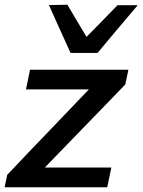

<svg xmlns="http://www.w3.org/2000/svg" viewBox="-36 -792 603 812"><path d="M-16.5 0 -5.5 -52.5Q45 -106 93.2 -156.5Q141.5 -207 184 -251L340 -414H74L91 -497H507L494 -435Q471 -411 440.2 -379.2Q409.5 -347.5 376.5 -313.5Q343.5 -279.5 313.5 -248.5L153.5 -83.5H435L417.5 0ZM262.5 -568Q239.5 -618.5 216.5 -669.2Q193.5 -720 171 -770.5L249 -772Q269 -738 289.2 -704Q309.5 -670 330 -636Q363.5 -670 396 -703.2Q428.5 -736.5 461 -770H546.5Q503 -719 461 -669Q419 -619 376.5 -568Z"/></svg>

Font: Commissioner Medium
Style: Italic
Weight: 500
Italic angle: -12°
Designer: Kostas Bartsokas
Foundry: Kostas Bartsokas
Version: Version 1.000; ttfautohint (v1.8.3)